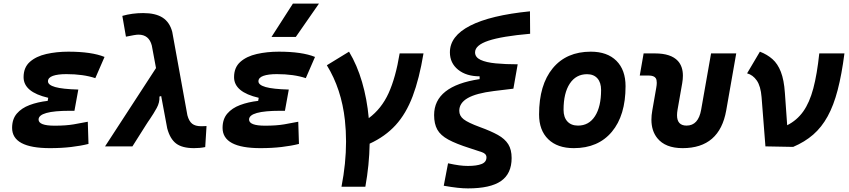

<svg xmlns="http://www.w3.org/2000/svg" viewBox="-20 -815 4728 1069"><path d="M258.3 9.8Q47.4 9.8 47.4 -103Q47.4 -151.9 73.7 -182.6Q100.1 -213.4 145 -230.2Q189.9 -247.1 245.6 -253.4L248.5 -270.5Q111.3 -302.2 111.3 -385.3Q111.3 -439.5 146.2 -470.5Q181.2 -501.5 238 -514.4Q294.9 -527.3 360.8 -527.3Q489.7 -527.3 562 -498L510.7 -379.9Q443.4 -402.3 349.6 -402.3Q301.8 -402.3 274.4 -392.6Q247.1 -382.8 247.1 -362.3Q247.1 -341.8 287.4 -330.3Q327.6 -318.8 416 -316.4L394.5 -198.2H369.1Q194.8 -198.2 194.8 -149.4Q194.8 -115.2 284.2 -115.2Q347.7 -115.2 391.1 -122.8Q434.6 -130.4 468.8 -137.2L472.7 -13.7Q430.2 -2.9 376.2 3.4Q322.3 9.8 258.3 9.8Z M1060.1 9.8Q994.6 9.8 960.7 -15.9Q926.8 -41.5 911.1 -100.1L877.4 -280.3L867.7 -277.3Q869.6 -244.6 852.5 -213.6Q835.4 -182.6 815.4 -153.3Q809.6 -145 804.2 -137Q798.8 -128.9 793.9 -121.1L717.3 0H564.9L848.6 -436L825.2 -561.5Q809.6 -622.1 751 -622.1Q734.4 -622.1 681.2 -610.8L661.1 -726.6Q715.8 -742.2 777.3 -742.2Q846.2 -742.2 885.5 -716.8Q924.8 -691.4 939 -637.7L1023.4 -172.9Q1032.2 -140.1 1049.8 -126.2Q1067.4 -112.3 1099.1 -112.3Q1104 -112.3 1111.1 -112.5Q1118.2 -112.8 1129.9 -113.3L1122.6 3.9Q1105.5 7.3 1090.8 8.5Q1076.2 9.8 1060.1 9.8Z M1430.2 9.8Q1219.2 9.8 1219.2 -103Q1219.2 -151.9 1245.6 -182.6Q1272 -213.4 1316.9 -230.2Q1361.8 -247.1 1417.5 -253.4L1420.4 -270.5Q1283.2 -302.2 1283.2 -385.3Q1283.2 -439.5 1318.1 -470.5Q1353 -501.5 1409.9 -514.4Q1466.8 -527.3 1532.7 -527.3Q1661.6 -527.3 1733.9 -498L1682.6 -379.9Q1615.2 -402.3 1521.5 -402.3Q1473.6 -402.3 1446.3 -392.6Q1418.9 -382.8 1418.9 -362.3Q1418.9 -341.8 1459.2 -330.3Q1499.5 -318.8 1587.9 -316.4L1566.4 -198.2H1541Q1366.7 -198.2 1366.7 -149.4Q1366.7 -115.2 1456.1 -115.2Q1519.5 -115.2 1563 -122.8Q1606.4 -130.4 1640.6 -137.2L1644.5 -13.7Q1602.1 -2.9 1548.1 3.4Q1494.1 9.8 1430.2 9.8ZM1491.7 -609.4 1610.8 -794.9H1755.9L1627 -609.4Z M1881.3 224.6Q1906.7 94.2 1906.7 -26.9Q1906.7 -87.4 1900.4 -145.5Q1881.3 -319.3 1799.8 -451.7L1923.3 -527.3Q1968.3 -452.6 1995.8 -358.4Q2023.4 -264.2 2033.2 -157.2Q2104 -209.5 2143.6 -296.4Q2183.1 -383.3 2205.1 -517.6H2337.9Q2314.5 -376.5 2277.6 -279.1Q2240.7 -181.6 2182.6 -118.2Q2124.5 -54.7 2038.1 -15.1Q2036.1 103 2014.2 224.6Z M2585.4 233.9Q2558.6 233.9 2527.3 230.5Q2496.1 227.1 2450.7 219.2L2474.6 94.2Q2510.7 102.1 2536.4 105.5Q2562 108.9 2585.4 108.9Q2634.3 108.9 2661.4 98.1Q2688.5 87.4 2688.5 61Q2688.5 41 2663.1 32.2Q2637.7 23.4 2595.2 9.8Q2519.5 -14.2 2476.1 -37.8Q2432.6 -61.5 2414.8 -93.5Q2397 -125.5 2397 -174.3Q2397 -336.4 2650.4 -374.5V-390.1Q2576.2 -390.1 2530.5 -427Q2484.9 -463.9 2484.9 -523.9Q2484.9 -614.3 2597.9 -672.1Q2710.9 -730 2930.7 -752L2931.6 -627Q2774.4 -613.3 2699.7 -588.4Q2625 -563.5 2625 -523.4Q2625 -496.1 2655.8 -481.7Q2686.5 -467.3 2740.2 -462.2Q2793.9 -457 2862.3 -457L2838.4 -321.3L2729.5 -308.1Q2630.9 -295.9 2584 -268.8Q2537.1 -241.7 2537.1 -198.2Q2537.1 -169.9 2561.5 -150.9Q2585.9 -131.8 2652.3 -107.4Q2712.9 -85.4 2752 -63.7Q2791 -42 2809.8 -12Q2828.6 18.1 2828.6 64.9Q2828.6 151.9 2769.5 192.9Q2710.4 233.9 2585.4 233.9Z M3174.8 9.8Q3083.5 9.8 3032.5 -39.8Q2981.4 -89.4 2981.4 -177.7Q2981.4 -342.8 3057.6 -435.1Q3133.8 -527.3 3269.5 -527.3Q3360.8 -527.3 3411.9 -476.6Q3462.9 -425.8 3462.9 -335Q3462.9 -172.4 3386.7 -81.3Q3310.5 9.8 3174.8 9.8ZM3198.2 -115.7Q3258.8 -115.7 3292.7 -168.2Q3326.7 -220.7 3326.7 -314Q3326.7 -355.5 3306.2 -378.7Q3285.6 -401.9 3248.5 -401.9Q3187 -401.9 3152.3 -349.4Q3117.7 -296.9 3117.7 -203.6Q3117.7 -162.1 3138.9 -138.9Q3160.2 -115.7 3198.2 -115.7Z M3780.8 9.8Q3684.1 9.8 3639.6 -45.9Q3606.9 -86.4 3606.9 -148.9Q3606.9 -172.9 3611.8 -200.2L3633.8 -326.2Q3636.7 -342.3 3636.7 -354Q3636.7 -370.6 3631.3 -379.4Q3621.6 -394.5 3591.3 -394.5H3542L3563.5 -517.6H3627Q3715.8 -517.6 3754.4 -475.6Q3782.2 -444.8 3782.2 -393.6Q3782.2 -374 3778.3 -351.6L3752.4 -204.1Q3749.5 -187 3749.5 -173.3Q3749.5 -115.7 3802.7 -115.7Q3868.2 -115.7 3883.8 -204.1L3939 -517.6H4079.1L4023.4 -200.2Q3986.3 9.8 3780.8 9.8Z M4241.7 0 4220.2 -274.4Q4215.3 -335.4 4193.6 -366.7Q4171.9 -397.9 4139.6 -406.7L4210.9 -527.3Q4251.5 -511.7 4280.8 -485.8Q4310.1 -460 4327.6 -415Q4345.2 -370.1 4350.1 -296.9L4362.8 -117.7Q4417 -145 4452.1 -194.3Q4487.3 -243.7 4508.3 -322.8Q4529.3 -401.9 4541.5 -517.6H4681.6Q4666.5 -400.4 4644 -314.2Q4621.6 -228 4588.1 -167.2Q4554.7 -106.4 4507.6 -65.4Q4460.4 -24.4 4396 2.9Z"/></svg>

Font: CaskaydiaCove NF
Style: Bold Italic
Weight: 700
Italic angle: -10°
Designer: Aaron Bell
Foundry: Saja Typeworks
Version: Version 2111.001; VTT 6.35;Nerd Fonts 3.2.1